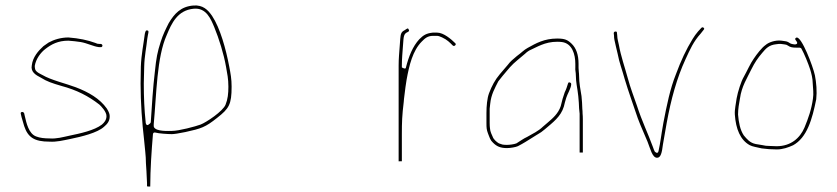

<svg xmlns="http://www.w3.org/2000/svg" viewBox="-20 -577 3118 715"><path d="M355.3 -413.5H349C344.1 -413.5 341.4 -414.1 334.9 -417.2C306.6 -427.7 274.3 -434.4 234.7 -437.5C205.9 -437.3 181.3 -429.6 161 -418.6L141.7 -405.1C122.6 -387.9 101.8 -363.9 98.5 -334.2C98.4 -334 98.4 -333.7 98.4 -333.5C93.5 -309.4 112.9 -297.5 132.4 -287.7C132.5 -287.6 132.8 -287.5 133 -287.3C154.3 -273.8 174.8 -266.9 208 -257.2C265.9 -241.8 309.6 -219 349.6 -187.9C349.7 -187.9 349.8 -187.8 349.9 -187.7C355.1 -183.2 377.9 -160.3 376.5 -143.3C376 -129.7 368.1 -120.5 359.9 -113.4C359.9 -113.3 359.7 -113.2 359.6 -113.1C331.5 -91.3 278.2 -79.9 238.5 -71.7C214.4 -66.6 190.8 -59.5 164.7 -61.5C145.4 -61.6 128.8 -63.2 114.3 -69C86.8 -79.3 78.2 -119.4 72.7 -143.3L69.8 -155.7C67.6 -160 62.7 -161.1 59.4 -159.3C57.8 -158.4 56.6 -157.2 57.3 -153.6L60.3 -140.7C65 -120.3 60.2 -141.3 60.2 -141.1C62.8 -131.8 66.2 -120.3 70.1 -107.3C84 -65.8 107.6 -49.5 164 -49.5C164.1 -49.5 164.3 -49.5 164.5 -49.5C190.3 -47.8 214.2 -53.9 241 -59.3C284.8 -68.3 342.4 -82.3 367.1 -104.7C379.4 -114.9 388.5 -126 388.5 -143C388.5 -143.1 388.5 -143.4 388.5 -143.5C389 -150.3 385.9 -160.3 377.8 -172.8C351.7 -209.7 310.3 -233.7 262.3 -252C227.2 -265.4 169 -279 138.1 -297.6C134.8 -299.6 113.3 -308.2 110.9 -319.3C109.7 -325.8 109.5 -327 109.5 -331C109.5 -331.3 109.5 -331.8 109.6 -332.2C113.9 -357.9 131.6 -381.6 149.4 -395C170.6 -411.4 195.7 -425.5 234 -425.5C234.1 -425.5 234.4 -425.5 234.6 -425.5C251 -424.1 265 -423.1 280.8 -420.4C304.5 -416.3 328.1 -403.8 348.4 -401.5H355C355.4 -401.5 356 -401.4 356.5 -401.4C357.8 -401.1 361.5 -403.8 361.5 -406.5C361.5 -410.2 359.4 -412.6 355.3 -413.5Z M553.3 -103.6C552.8 -104.6 552.5 -105.8 552.5 -107V-114C552.5 -114.2 552.5 -114.5 552.5 -114.7C562.9 -225.4 563.7 -364.6 601.1 -447C618.8 -489.4 640.6 -538.9 701.3 -544.5C748.9 -549.2 765.7 -504.5 777.9 -475.9C795.5 -433 813.2 -377.1 821.9 -327.3C826.2 -302.7 830.5 -283.6 830.5 -254.5C830.5 -228 828.2 -207.7 820 -187.3C810.6 -163 748.3 -121.2 726.6 -113C707.4 -106 646.3 -89.5 620 -89.5C609.5 -89.5 562 -86.3 553.3 -103.6ZM620 -77.5C628.1 -77.5 645.4 -80.1 670.5 -85.3C728.9 -98 745.1 -103.3 788.3 -137.9C833 -172.9 842.5 -187.5 842.5 -254.5C842.5 -283.2 838.8 -302.6 833.6 -329.6C821.5 -393.5 800 -472.5 769.8 -517.8C753.9 -541 735.3 -559 700.5 -556.5C653.2 -552.9 629.4 -525.9 608.6 -491.4C596.8 -467.9 587.1 -449 578.2 -420.7C566.2 -382.8 562.1 -363.2 556.5 -308.2C550.2 -258 544.8 -175.2 541.5 -122.5C541.4 -120.6 540.2 -118.1 538.2 -116.8C536.2 -115.5 535.3 -114.7 535.3 -114.7C524.8 -104.2 522.5 -120 522.5 -120V-121.6C517.5 -168.3 515.5 -215.1 515.5 -266.1C516.2 -291 516.7 -311.6 517 -328.6C517.8 -367.9 525.5 -402.6 528.5 -432.8C530.9 -452 536.6 -462.3 529.2 -463.6C523.2 -464.7 522.1 -462.4 519.4 -451.6C514.5 -412.7 506.2 -374.5 504.5 -328.9C504.5 -311.8 504.2 -290.3 503.5 -265.9C503.5 -194.4 509.1 -120.9 516.5 -56.7C518.9 -26.2 523.5 1 523.5 32C523.5 52.9 523.5 31.4 523.5 31.6C524.2 43.5 524.8 53.8 525.5 62.4C525.5 62.6 525.5 62.8 525.5 63C525.5 77.9 527.5 90.3 527.5 104V116.9C529.2 117.4 535.9 118.1 539.5 117.7C539.7 53 544.3 -14.1 549.5 -76.6C550.2 -85.2 557.3 -83.7 559.2 -83.2C570.5 -79.8 605.6 -77.5 620 -77.5Z M1476.5 23.5V-75C1476.5 -123 1477.4 -147.4 1483.5 -197.4C1483.5 -200.9 1483.9 -206.1 1484.6 -210.2C1488 -230.8 1484.5 -209.7 1484.6 -209.9C1488.6 -243.3 1491.7 -266.5 1494.1 -279.8C1503.8 -333.6 1516.8 -388.4 1550.7 -422.3C1561.7 -433.3 1571.3 -443.5 1593 -443.5H1607C1612.6 -443.5 1618.4 -441.3 1626.1 -437.8C1645.5 -428.9 1654.6 -419 1666 -407.6C1669.1 -404.8 1672.9 -405.5 1675.6 -408.7C1677.7 -411.3 1678.1 -413.6 1675 -416.4C1674.9 -416.5 1674.8 -416.6 1674.7 -416.7C1660.5 -430.8 1632 -455.5 1608 -455.5H1591.4C1567.4 -452.9 1556.7 -446.1 1541.4 -430.8C1516.9 -404.1 1502 -367.1 1491.3 -324.2C1489.7 -317.8 1476.5 -326 1476.5 -326V-332C1476.5 -359 1478.9 -381.6 1480.5 -404.5L1482.5 -430.7C1483.2 -437.1 1483.8 -441 1485.6 -445.8C1486.3 -448 1489 -452.3 1491.8 -454.2C1492 -454.4 1492.4 -454.6 1492.6 -454.7C1503.2 -460 1505.4 -461 1501.9 -467.4C1499.3 -472.3 1498.7 -471.8 1493.6 -469C1491.7 -468 1489.5 -466.5 1487.4 -464.9C1487.1 -464.7 1486.7 -464.5 1486.4 -464.3C1474.9 -458.6 1472 -451.7 1470.5 -432.4L1468.5 -405.4C1466.8 -382.1 1464.5 -358.9 1464.5 -333V23.9L1469.4 23.5C1469.6 23.5 1469.8 23.5 1470 23.5Z M2150.5 -9V-133C2150.5 -140.8 2150.2 -147.9 2149.5 -154.3C2149.5 -154.4 2149.5 -154.8 2149.5 -155C2149.5 -160.7 2149.2 -166.4 2148.5 -172.2C2148.5 -172.4 2148.5 -172.7 2148.5 -173C2148.5 -180.1 2148.2 -187.6 2147.5 -195.4L2145.5 -219.1C2141.7 -244.1 2136.5 -267 2136.5 -295C2136.5 -305.7 2134.5 -313 2134.5 -324V-339C2134.5 -373.6 2125.6 -398.1 2108.3 -414.6C2093.8 -428.5 2083.1 -433.5 2055 -433.5C2007 -433.5 1976.5 -416.2 1944.6 -398.4C1930.1 -390.4 1922.8 -381.3 1904.6 -368.1C1888.8 -354.6 1881.3 -349.2 1871 -335.5C1870.9 -335.4 1870.8 -335.2 1870.7 -335.1L1858.7 -321.1C1854.7 -316.5 1849.1 -309.8 1841.7 -301.2C1823.5 -279.6 1811.7 -257.8 1801 -229.4C1794.2 -211.2 1791.5 -182.1 1791.5 -156V-119C1791.5 -100.1 1792.1 -94.3 1797 -80.7C1803.6 -64.1 1805.6 -54.9 1816 -45.6C1816.1 -45.5 1816.2 -45.4 1816.3 -45.3C1829.2 -32.4 1842.8 -25.5 1868 -25.5C1880.8 -25.5 1901.4 -29.1 1908.6 -32.7C1927.2 -42 1945.5 -53.8 1964 -65.4L1980 -75.4C1980.1 -75.4 1980.3 -75.5 1980.4 -75.6C1991.8 -81.9 1999.6 -87.5 2009.1 -95.7C2038.4 -120.8 2068.5 -142.4 2079.8 -180.2C2084.8 -196.6 2079.7 -179.8 2079.7 -179.8L2083.7 -195.8C2085.2 -201.6 2086.3 -205.5 2088.8 -213.1C2092.2 -225.1 2106.8 -249.3 2107.1 -262.2C2107.2 -266.9 2106.3 -268.2 2103 -269.4C2098.2 -271.2 2097.2 -271 2095 -265.3C2087.5 -245.8 2095.2 -265.8 2095.1 -265.6C2091 -253.2 2089.4 -246.2 2082.9 -233C2077.4 -218.2 2072.2 -199.9 2068.3 -182.4C2068.3 -182.2 2068.2 -181.9 2068.1 -181.6C2058.8 -153.8 2038.4 -136.6 2019.4 -120.3L2002.1 -105.5C1985.5 -89.2 1962.9 -78.4 1943.7 -67.5C1943.6 -67.4 1943.3 -67.2 1943 -67.1C1929.5 -61.1 1917.3 -51.7 1903.9 -43.6C1903.6 -43.4 1903.1 -43.2 1902.8 -43C1894.1 -39.6 1877.8 -37.5 1868 -37.5C1861.7 -37.5 1856.4 -37.8 1851.8 -38.6C1851.5 -38.6 1851 -38.8 1850.6 -38.9L1838.6 -42.9C1838.2 -43 1837.6 -43.3 1837.1 -43.6C1830.4 -47.6 1818.4 -57.3 1815.1 -67C1812.3 -73.6 1805.1 -86.5 1804.5 -100.4C1804 -103.7 1803.5 -111.2 1803.5 -119V-172C1803.5 -172.3 1803.5 -172.7 1803.6 -173.1C1804.2 -177.6 1804.9 -183.3 1805.5 -190.2C1809 -226.2 1823.4 -249.5 1835.3 -273.4C1835.4 -273.6 1835.7 -274.1 1835.9 -274.4C1842.4 -283.5 1860.4 -304.8 1867.3 -312.9L1879.3 -326.9C1894 -344 1919 -362.3 1935 -376.6C1950.6 -390.4 1934.6 -376.2 1934.7 -376.3C1939.7 -381.3 1944.9 -385.4 1950.3 -388.5C1950.4 -388.6 1950.7 -388.8 1951 -388.9C1979.9 -401.7 2008.7 -421.5 2055 -421.5C2060.7 -421.5 2066.4 -421.2 2072.9 -420.4C2110.6 -415.1 2122.5 -375.3 2122.5 -339V-326C2122.5 -325.8 2122.5 -325.4 2122.5 -325.2C2121.4 -315.8 2124.5 -308.6 2124.5 -295C2124.5 -283.6 2125.8 -272.5 2127.4 -261.3C2129.5 -247.2 2132.2 -233.1 2133.5 -218.7L2135.5 -194.6C2136.2 -186.5 2136.5 -180.7 2136.5 -173.4L2138.5 -153.7C2138.5 -153.6 2138.5 -153.2 2138.5 -153V-9Z M2265.5 -453.4 2266.4 -445.9C2266.5 -445.7 2266.5 -445.3 2266.5 -445C2266.5 -438.8 2267.1 -433.1 2268.3 -427.6C2272.5 -409 2274.8 -397.7 2280.3 -375.8C2280.3 -375.7 2280.4 -375.5 2280.4 -375.3C2286 -344.4 2297.4 -315.7 2306.2 -283C2320.3 -235.4 2339.7 -182.6 2355.1 -136.5C2366.8 -104.8 2379 -79.8 2391.4 -49.3C2401.6 -24.4 2408.6 10.5 2427 10.5C2440.7 10.5 2445 -8.6 2448.6 -37.9C2448.6 -38 2448.6 -38.1 2448.6 -38.2C2451.3 -54.3 2455.9 -81 2462.6 -118.3C2478.9 -208 2500.8 -286.9 2532.7 -356.1C2550 -393.7 2562.6 -422.4 2589.3 -451.9L2600.1 -465.6C2600.2 -465.7 2600.3 -465.9 2600.4 -466C2603.5 -469.4 2602.6 -471.7 2600.3 -473.6C2597.8 -475.8 2594.5 -476.3 2591.5 -472.9L2579.6 -460C2572.1 -451.2 2565.2 -441.7 2559.4 -432.1C2535 -392.4 2515.9 -351.3 2497 -300.3C2475.6 -246.8 2463.5 -187.6 2450.4 -119.6C2441 -67.4 2440 -49 2432.3 -14.4C2429.3 -0.7 2418.3 -12.6 2418.3 -12.6C2415.4 -18.4 2413.9 -22.1 2411.8 -28.7C2392.6 -81.4 2370.3 -126.1 2351.9 -183.6C2340.2 -217.3 2327.5 -250 2317.8 -286.1C2307 -326.1 2292 -368 2284.6 -410.2C2282.5 -422.2 2278.8 -430.3 2278.5 -445.6L2277.5 -454.2C2277.5 -454.4 2277.5 -454.7 2277.5 -455C2277.5 -458.4 2275.8 -459.7 2272.3 -459.6C2268.5 -459.6 2265.7 -457.6 2265.5 -453.4Z M2946 -423.5C2954.9 -411.7 2940 -411.5 2940 -411.5C2937.5 -411.5 2935.5 -411.8 2932.8 -412.5C2930.3 -412.7 2924.1 -414.3 2920.6 -416.9C2914.9 -420.9 2909.5 -423 2904.1 -423.6L2890 -425.6C2867.6 -428.4 2842.2 -419.5 2831 -409.4C2830.9 -409.3 2830.5 -409 2830.3 -408.9C2816.7 -399.3 2798.3 -375.5 2787.2 -358.8C2787.2 -358.8 2787.1 -358.7 2787 -358.6C2774.8 -341.9 2761.2 -310.7 2749.5 -290.2C2740 -274.4 2727.5 -234.8 2723.4 -211.7C2719.8 -191.1 2723.5 -212.3 2723.4 -212.1C2720.9 -191.5 2715.2 -170.1 2716.5 -150.5C2720.1 -96.5 2737.1 -55.8 2771.6 -36.6C2781.6 -31 2798.6 -28.7 2816.5 -24.4C2832.4 -22 2853.7 -20.5 2873 -20.5C2894.5 -20.5 2915.8 -27.9 2932.8 -35.8C2951.8 -44.6 2932.3 -35.5 2932.5 -35.6C2985.4 -63.7 3004.9 -134 3019.6 -207.2C3022.9 -236.8 3020 -269.5 3014.7 -296.5C3007.3 -330.8 2965 -441.8 2946.2 -437.1C2945.6 -437 2944.9 -436.7 2944 -436C2939.6 -432.6 2940.1 -431.3 2946 -423.5ZM2958 -399.5C2960.3 -399.5 2963.1 -398.1 2964.5 -395.7C2975 -377.3 2990.2 -339.8 2997.2 -317.8C3001.1 -305.3 3006.5 -284.8 3006.5 -267.3C3007.7 -253.5 3008.5 -242.7 3008.5 -238.3C3009.1 -229 3008.8 -218.9 3007.4 -209.9C3002.1 -169.9 2990 -136.4 2975.9 -102.1C2959.1 -62.8 2925.1 -32.5 2872 -32.5C2862.7 -32.5 2852.9 -32.9 2844.8 -33.5C2835.4 -33.6 2827.5 -34.3 2818.4 -36.7L2794.6 -40.6C2772.1 -45.1 2761.4 -59.4 2750.4 -72.1C2750.2 -72.2 2749.9 -72.6 2749.8 -72.8C2736.1 -93.4 2730.8 -121.4 2728.5 -150.4C2728.5 -150.6 2728.5 -150.8 2728.5 -151C2728.5 -171.4 2732.3 -192.5 2735.6 -210.4C2739.5 -230.9 2735.5 -209.8 2735.6 -210C2741.7 -255.8 2762.7 -286.5 2778.3 -319.3C2790.6 -344 2801.3 -360 2818.3 -379.9C2832.8 -397 2843.4 -409.6 2871.8 -412.4C2884.5 -414.8 2893.7 -412.7 2900.4 -411.8C2908.3 -410.9 2909.2 -410.2 2913.9 -407.4C2914 -407.4 2914.2 -407.2 2914.3 -407.1C2923.5 -400.7 2931.5 -399.5 2947 -399.5Z"/></svg>

Font: Take Off
Style: Hairball
Weight: 400
Foundry: Cannot Into Space Fonts
Version: Version 0.89